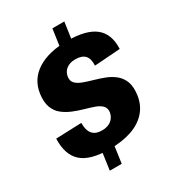

<svg xmlns="http://www.w3.org/2000/svg" viewBox="-222 -950 1089 1200"><g transform="rotate(-30 323.0 -350.0)"><path d="M235 -39H321L298 125H212ZM346 -825H432L408 -658H322ZM276 8Q141 8 79.5 -46Q18 -100 22 -216L207 -223Q206 -170 228 -143.5Q250 -117 297 -117Q338 -117 363.5 -137Q389 -157 395 -192Q398 -221 381 -238.5Q364 -256 333 -267Q302 -278 264.5 -288.5Q227 -299 190.5 -314Q154 -329 124.5 -352.5Q95 -376 81 -414.5Q67 -453 75 -511Q89 -607 171 -659Q253 -711 389 -711Q524 -711 587.5 -660Q651 -609 646 -503L460 -490Q463 -539 441.5 -562.5Q420 -586 372 -586Q333 -586 308 -567Q283 -548 278 -515Q274 -485 291 -467.5Q308 -450 339 -438.5Q370 -427 407.5 -416.5Q445 -406 481.5 -392Q518 -378 547.5 -354Q577 -330 591 -292.5Q605 -255 597 -197Q588 -132 547.5 -85.5Q507 -39 438.5 -15.5Q370 8 276 8Z"/></g></svg>

Font: Pathway Extreme SemiCondensed ExtraBold
Style: Italic
Weight: 800
Width: 4
Italic angle: -8°
Version: Version 1.001;gftools[0.9.26]